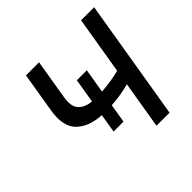

<svg xmlns="http://www.w3.org/2000/svg" viewBox="-177 -909 1092 1092"><g transform="rotate(-45 368.5 -363.5)"><path d="M435 -503.2 410.5 -356.5Q487.9 -361.5 555 -379.3L612.9 -727.3H718L597.3 0H492.2L539.8 -285.9Q506.7 -276.6 470.7 -270.6Q434.7 -264.6 394.9 -262.4L376.1 -149.1H296.2L315 -262.1Q212.4 -268.8 161.8 -321.7Q111.2 -374.6 130 -487.2L169.7 -727.3H274.9L235.1 -487.2Q224.1 -421.9 250.2 -392.2Q276.3 -362.6 330.6 -356.9L354.8 -503.2Z"/></g></svg>

Font: Inter UI Medium
Style: Italic
Weight: 500
Italic angle: 9.39999°
Designer: Rasmus Andersson
Foundry: rsms
Version: 3.2;8d6f07862